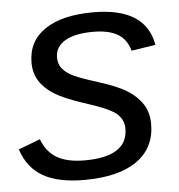

<svg xmlns="http://www.w3.org/2000/svg" viewBox="-45 -579 589 631"><g transform="rotate(-5 250.0 -264.0)"><path d="M442.9 -154.8Q442.9 -75.7 382.3 -33Q321.8 9.8 207.5 9.8Q122.6 9.8 72.5 -18.8Q22.5 -47.4 2.4 -108.9L74.2 -136.2Q90.3 -93.3 124.3 -73.7Q158.2 -54.2 215.3 -54.2Q357.4 -54.2 357.4 -147Q357.4 -177.2 332.5 -197.8Q307.1 -217.8 227.1 -242.7Q164.1 -263.7 133.3 -282.7Q102.1 -302.2 85.4 -328.4Q68.8 -354.5 68.8 -389.2Q68.8 -460 125.5 -498.3Q182.1 -536.6 285.2 -536.6Q371.6 -536.6 420.2 -505.6Q468.8 -474.6 479.5 -412.1L399.9 -399.9Q389.2 -438.5 359.4 -455.6Q329.6 -472.7 279.3 -472.7Q218.8 -472.7 186.3 -453.4Q153.8 -434.1 153.8 -398.9Q153.8 -378.4 164.1 -364.5Q174.3 -350.6 193.8 -339.4Q213.4 -328.1 282.7 -306.2Q345.2 -286.6 376.5 -266.6Q408.2 -246.6 425.5 -219.2Q442.9 -191.9 442.9 -154.8Z"/></g></svg>

Font: Arimo
Style: Italic
Weight: 400
Italic angle: -12°
Designer: Steve Matteson
Foundry: Monotype Imaging Inc.
Version: Version 1.33